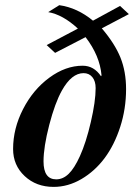

<svg xmlns="http://www.w3.org/2000/svg" viewBox="-20 -712 540 745"><path d="M312 -567.9 193.8 -506.8 161.1 -537.1 282.2 -601.1Q223.6 -655.3 167 -665L210 -691.9Q279.8 -682.1 340.8 -631.8L445.8 -689L480 -657.2L375 -602.1Q425.8 -542.5 447.5 -488.3Q469.2 -434.1 469.2 -366.2Q469.2 -290 446.5 -219.7Q423.8 -149.4 386 -98.6Q348.1 -47.9 296.1 -17.3Q244.1 13.2 188 13.2Q120.6 13.2 75.7 -28.8Q30.8 -70.8 30.8 -133.8Q30.8 -213.4 69.6 -288.8Q108.4 -364.3 171.4 -410.6Q234.4 -457 300.8 -457Q344.7 -457 372.1 -416L374 -419.9Q367.2 -496.1 312 -567.9ZM304.2 -428.2Q257.8 -428.2 220.2 -360.8Q193.4 -313 171.1 -227.3Q148.9 -141.6 148.9 -85.9Q148.9 -16.1 198.2 -16.1Q224.6 -16.1 246.8 -37.8Q269 -59.6 290 -106Q314 -158.7 332.5 -238.8Q351.1 -318.8 351.1 -370.1Q351.1 -397 338.4 -412.6Q325.7 -428.2 304.2 -428.2Z"/></svg>

Font: Accordance
Style: Bold-Italic
Weight: 700
Italic angle: -11°
Version: Version 1.2 (build January 31, 2020) Miklal Software Solutio